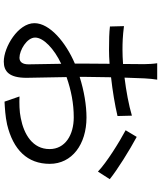

<svg xmlns="http://www.w3.org/2000/svg" viewBox="64 -904 871 1040"><g transform="rotate(90 500.0 -383.5)"><path d="M721 -688 685 -628C749 -594 860 -525 909 -478L950 -542C901 -582 792 -650 721 -688ZM325 -279 328 -102C328 -69 315 -53 292 -53C253 -53 183 -92 183 -138C183 -183 244 -241 325 -279ZM121 -619 123 -543C157 -539 194 -538 251 -538C272 -538 297 -539 325 -541L324 -410V-353C209 -304 105 -217 105 -134C105 -45 235 32 313 32C367 32 401 2 401 -91L397 -308C469 -333 540 -347 615 -347C710 -347 787 -301 787 -216C787 -124 707 -77 619 -60C582 -52 539 -52 502 -53L530 28C565 26 609 24 654 14C791 -19 867 -96 867 -217C867 -337 762 -416 616 -416C550 -416 472 -403 396 -379V-414L398 -549C471 -557 549 -570 608 -584L606 -662C549 -645 473 -631 400 -622L404 -730C405 -753 408 -781 411 -799H322C325 -782 327 -748 327 -728L326 -614C298 -612 272 -611 249 -611C212 -611 176 -612 121 -619Z"/></g></svg>

Font: Noto Sans CJK SC
Style: Regular
Weight: 400
Designer: Ryoko NISHIZUKA 西塚涼子 (kana, bopomofo & ideographs); Paul D. Hunt (Latin, Greek & Cyrillic); Sandoll Communications 산돌커뮤니
Foundry: Adobe
Version: Version 2.004;hotconv 1.0.118;makeotfexe 2.5.65603